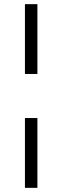

<svg xmlns="http://www.w3.org/2000/svg" viewBox="-20 -724 300 924"><path d="M160 -704V-368H100V-704ZM160 -156V180H100V-156Z"/></svg>

Font: Changa
Style: Regular
Weight: 400
Designer: Eduardo Rodriguez Tunni
Foundry: Eduardo Rodriguez Tunni
Version: Version 2.002; ttfautohint (v1.5.10-5e6f)